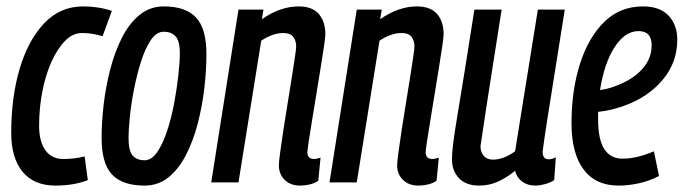

<svg xmlns="http://www.w3.org/2000/svg" viewBox="-20 -569 2133 599"><path d="M153 10Q86 10 50.5 -33Q15 -76 15 -154Q15 -266 41.5 -355Q68 -444 118 -496.5Q168 -549 239 -549Q288 -549 329 -535L300 -456Q283 -461 268 -463.5Q253 -466 236 -466Q207 -466 183 -441.5Q159 -417 140.5 -376Q122 -335 112 -283Q102 -231 102 -176Q102 -128 121.5 -100.5Q141 -73 177 -73Q195 -73 212 -75Q229 -77 244 -81L254 -7Q210 10 153 10Z M431 10Q362 10 329.5 -24.5Q297 -59 297 -139Q297 -188 303.5 -243.5Q310 -299 324 -353Q338 -407 360.5 -451.5Q383 -496 415.5 -522.5Q448 -549 491 -549Q559 -549 591.5 -514.5Q624 -480 624 -400Q624 -350 617.5 -294Q611 -238 597 -184Q583 -130 560.5 -86Q538 -42 506 -16Q474 10 431 10ZM431 -69Q453 -69 470.5 -94.5Q488 -120 501.5 -161Q515 -202 523.5 -248Q532 -294 536.5 -335Q541 -376 541 -402Q541 -442 527.5 -456Q514 -470 491 -470Q468 -470 450.5 -444Q433 -418 420 -377Q407 -336 398 -290Q389 -244 385 -203.5Q381 -163 381 -139Q381 -98 394 -83.5Q407 -69 431 -69Z M724 -539H802L797 -509Q854 -549 912 -549Q954 -549 974.5 -525.5Q995 -502 995 -462Q995 -454 991 -426Q987 -398 980.5 -358.5Q974 -319 967 -275.5Q960 -232 953.5 -193Q947 -154 943 -127Q939 -100 939 -94Q939 -73 960 -73Q964 -73 968.5 -74Q973 -75 980 -77L973 -5Q961 3 946 6.5Q931 10 917 10Q886 10 868 -8Q850 -26 850 -53Q850 -64 854 -93.5Q858 -123 864 -162.5Q870 -202 877 -244.5Q884 -287 890 -325Q896 -363 900 -390Q904 -417 904 -424Q904 -442 895 -454Q886 -466 863 -466Q847 -466 829 -459.5Q811 -453 795 -442L724 0H639Z M1093 -539H1171L1166 -509Q1223 -549 1281 -549Q1323 -549 1343.5 -525.5Q1364 -502 1364 -462Q1364 -454 1360 -426Q1356 -398 1349.5 -358.5Q1343 -319 1336 -275.5Q1329 -232 1322.5 -193Q1316 -154 1312 -127Q1308 -100 1308 -94Q1308 -73 1329 -73Q1333 -73 1337.5 -74Q1342 -75 1349 -77L1342 -5Q1330 3 1315 6.5Q1300 10 1286 10Q1255 10 1237 -8Q1219 -26 1219 -53Q1219 -64 1223 -93.5Q1227 -123 1233 -162.5Q1239 -202 1246 -244.5Q1253 -287 1259 -325Q1265 -363 1269 -390Q1273 -417 1273 -424Q1273 -442 1264 -454Q1255 -466 1232 -466Q1216 -466 1198 -459.5Q1180 -453 1164 -442L1093 0H1008Z M1475 10Q1434 10 1412 -13Q1390 -36 1390 -73Q1390 -91 1394 -123Q1398 -155 1407 -208.5Q1416 -262 1429 -343Q1442 -424 1460 -539H1545Q1527 -422 1515 -348Q1503 -274 1496.5 -229.5Q1490 -185 1486 -159Q1482 -133 1479 -113Q1479 -95 1489 -83Q1499 -71 1518 -71Q1551 -71 1587 -97L1658 -539H1742Q1722 -413 1709 -331.5Q1696 -250 1688.5 -203Q1681 -156 1678 -134Q1675 -112 1674 -104.5Q1673 -97 1673 -95Q1673 -72 1692 -72Q1701 -72 1714 -78L1709 -7Q1697 1 1680 5.5Q1663 10 1650 10Q1626 10 1609 -2.5Q1592 -15 1587 -36Q1558 -13 1531.5 -1.5Q1505 10 1475 10Z M2036 -20Q2008 -5 1974.5 2.5Q1941 10 1910 10Q1838 10 1800.5 -40.5Q1763 -91 1763 -184Q1763 -286 1789 -368.5Q1815 -451 1864.5 -500Q1914 -549 1986 -549Q2039 -549 2066 -520Q2093 -491 2093 -445Q2093 -374 2047 -319.5Q2001 -265 1927 -239Q1886 -224 1846 -220Q1846 -209 1846 -197Q1846 -133 1865.5 -103.5Q1885 -74 1922 -74Q1944 -74 1968 -79.5Q1992 -85 2020 -97ZM1972 -472Q1930 -472 1897.5 -422Q1865 -372 1852 -288Q1881 -292 1909 -304Q1957 -323 1985 -355Q2013 -387 2013 -428Q2013 -472 1972 -472Z"/></svg>

Font: Georama Condensed Medium
Style: Italic
Weight: 500
Width: 3
Italic angle: -9°
Designer: Jean-Baptiste Levee
Foundry: Production Type
Version: Version 1.000